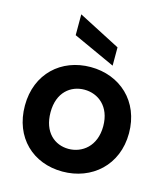

<svg xmlns="http://www.w3.org/2000/svg" viewBox="-121 -911 879 1014"><g transform="rotate(15 318.5 -404.0)"><path d="M315 10C475 10 603 -101 603 -276C603 -451 478 -562 318 -562C158 -562 34 -451 34 -276C34 -101 154 10 315 10ZM174 -277C174 -386 242 -438 317 -438C391 -438 462 -386 462 -277C462 -167 389 -114 315 -114C240 -114 174 -167 174 -277ZM197 -704 427 -599V-699L197 -818Z"/></g></svg>

Font: Malmofest SemiBold
Style: Regular
Weight: 600
Designer: Jonny Pinhorn (Poppins), Kolossal
Version: Version 1.004;Glyphs 3.1.2 (3151)